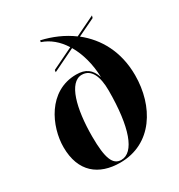

<svg xmlns="http://www.w3.org/2000/svg" viewBox="-183 -892 955 1024"><g transform="rotate(-30 295.0 -379.5)"><path d="M260 10C457 10 561 -165 561 -355C561 -501 499 -609 409 -680L517 -732L521 -746L399 -687C345 -727 281 -754 215 -769L213 -759C262 -743 305 -707 336 -657L204 -593L202 -580L342 -648C376 -590 396 -516 398 -437C380 -492 347 -515 290 -515C116 -515 38 -338 38 -213C38 -60 129 10 260 10ZM272 0C221 0 199 -50 199 -186C199 -357 236 -499 315 -499C373 -499 398 -441 398 -355C398 -129 351 0 272 0Z"/></g></svg>

Font: Noto Serif Display SemiCondensed ExtraBold
Style: Italic
Weight: 800
Width: 4
Italic angle: -12°
Designer: Monotype Design Team
Foundry: Monotype Imaging Inc.
Version: Version 2.009